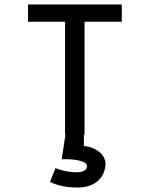

<svg xmlns="http://www.w3.org/2000/svg" viewBox="-20 -600 687 856"><path d="M105 -503H270V0H272L255 110H260C299 108 368 115 368 140C368 160 349 168 321 168C287 168 252 160 231 151L227 150L203 211L207 213C239 228 278 236 327 236C395 236 443 201 450 139C456 89 404 57 363 52C360 52 358 51 354 51V0H357V-503H523V-580H105Z"/></svg>

Font: Charger Monospace
Style: Regular
Weight: 400
Designer: Jasper
Foundry: Cannot Into Space Fonts
Version: Version 0.980